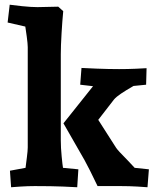

<svg xmlns="http://www.w3.org/2000/svg" viewBox="-20 -786 651 811"><path d="M138.2 -755.9 226.1 -757.8 247.1 -738.8Q243.2 -698.7 240 -644.8Q236.8 -590.8 236.8 -557.1V-192.9Q236.8 -162.1 240.5 -125Q244.1 -87.9 246.1 -77.1L311 -70.8L306.2 4.9Q293.9 3.9 246.1 2Q198.2 0 127 0Q98.1 0 67.1 2Q36.1 3.9 26.9 4.9L22 -64.9L87.9 -77.1Q89.8 -92.3 93.5 -121.1Q97.2 -149.9 97.2 -163.1V-586.9Q97.2 -600.1 93 -631.6Q88.9 -663.1 86.9 -673.8L12.2 -690.9L21 -766.1Q33.2 -764.2 72.5 -760Q111.8 -755.9 138.2 -755.9ZM482.9 -494.1Q518.1 -494.1 552.5 -495.6Q586.9 -497.1 599.1 -498L597.2 -428.2L543.9 -422.9Q510.7 -403.8 491 -390.4Q471.2 -377 461.9 -366.2L395 -279.8L470.2 -162.1Q477.1 -150.9 519 -108.9L548.8 -77.1L608.9 -70.8L603 4.9Q594.2 3.9 560.1 2Q525.9 0 490.2 0H392.1L362.8 -60.1L358.9 -67.9L336.9 -109.9L248 -265.1L373 -421.9L318.8 -428.2L324.2 -499Q338.9 -498 388.9 -496.1Q439 -494.1 482.9 -494.1Z"/></svg>

Font: Sura
Style: Bold
Weight: 700
Designer: Carolina Giovagnoli
Foundry: Huerta Tipografica
Version: Version 1.002;PS 001.002;hotconv 1.0.70;makeotf.lib2.5.58329